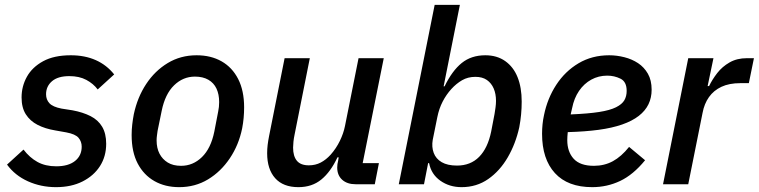

<svg xmlns="http://www.w3.org/2000/svg" viewBox="-20 -760 3130 792"><path d="M211 12Q149 12 95.5 -12Q42 -36 9 -81L77 -143Q102 -110 134.5 -92Q167 -74 212 -74Q262 -74 289.5 -96Q317 -118 317 -155Q317 -176 304 -191.5Q291 -207 253 -214L208 -222Q166 -229 135 -245Q104 -261 86.5 -288.5Q69 -316 69 -358Q69 -404 91 -443.5Q113 -483 158 -507.5Q203 -532 272 -532Q330 -532 375 -512Q420 -492 451 -453L383 -391Q365 -415 336 -430.5Q307 -446 266 -446Q219 -446 194.5 -425Q170 -404 170 -371Q170 -349 184 -334Q198 -319 234 -312L279 -305Q322 -297 353.5 -281Q385 -265 401.5 -237Q418 -209 418 -167Q418 -115 392.5 -75Q367 -35 320.5 -11.5Q274 12 211 12Z M719 12Q661 12 617 -13Q573 -38 548 -85.5Q523 -133 523 -203Q523 -225 525.5 -246.5Q528 -268 532 -289Q547 -359 583 -413.5Q619 -468 672 -500Q725 -532 791 -532Q850 -532 894 -507Q938 -482 962.5 -434Q987 -386 987 -317Q987 -295 985 -273.5Q983 -252 979 -231Q965 -162 928 -107Q891 -52 838 -20Q785 12 719 12ZM727 -76Q776 -76 813 -112Q850 -148 864 -217L880 -300Q882 -309 883 -319Q884 -329 884 -339Q884 -371 873 -394.5Q862 -418 839.5 -431Q817 -444 784 -444Q735 -444 698 -408Q661 -372 647 -303L630 -220Q629 -212 627.5 -201.5Q626 -191 626 -181Q626 -149 638 -126Q650 -103 672 -89.5Q694 -76 727 -76Z M1154 -520H1258L1195 -204Q1192 -190 1190.5 -175.5Q1189 -161 1189 -151Q1189 -116 1204.5 -97Q1220 -78 1254 -78Q1281 -78 1303 -89.5Q1325 -101 1344 -122Q1367 -148 1382 -179Q1397 -210 1403 -240L1459 -520H1563L1476 -87H1543L1526 0H1447Q1412 0 1391.5 -18.5Q1371 -37 1371 -69Q1371 -75 1372 -83Q1373 -91 1375 -98L1377 -111H1372Q1344 -51 1305.5 -19.5Q1267 12 1211 12Q1148 12 1115 -25Q1082 -62 1082 -128Q1082 -145 1084 -162Q1086 -179 1090 -199Z M1625 0 1773 -740H1877L1810 -404H1814Q1845 -468 1884.5 -500Q1924 -532 1982 -532Q2030 -532 2064 -508Q2098 -484 2115 -441.5Q2132 -399 2132 -341Q2132 -314 2129.5 -287.5Q2127 -261 2122 -235Q2107 -167 2074.5 -111Q2042 -55 1994 -21.5Q1946 12 1884 12Q1834 12 1796.5 -14.5Q1759 -41 1750 -87H1746L1729 0ZM1865 -77Q1921 -77 1956.5 -113Q1992 -149 2006 -217L2020 -290Q2022 -302 2024 -316.5Q2026 -331 2026 -344Q2026 -373 2016.5 -395Q2007 -417 1988.5 -430Q1970 -443 1941 -443Q1910 -443 1886 -429Q1862 -415 1842 -393Q1821 -370 1806 -341Q1791 -312 1784 -277L1765 -183Q1760 -154 1769 -129.5Q1778 -105 1802 -91Q1826 -77 1865 -77Z M2423 12Q2322 12 2269 -46Q2216 -104 2216 -208Q2216 -228 2218 -247.5Q2220 -267 2224 -285Q2238 -354 2274.5 -410Q2311 -466 2366.5 -499Q2422 -532 2493 -532Q2524 -532 2555.5 -524Q2587 -516 2612 -499.5Q2637 -483 2652.5 -456Q2668 -429 2668 -390Q2668 -357 2655 -330Q2642 -303 2615 -282Q2588 -261 2546.5 -246.5Q2505 -232 2449.5 -224.5Q2394 -217 2322 -215Q2321 -206 2320.5 -197Q2320 -188 2320 -182Q2320 -134 2346.5 -105Q2373 -76 2430 -76Q2473 -76 2508 -95Q2543 -114 2575 -154L2641 -99Q2592 -39 2538 -13.5Q2484 12 2423 12ZM2485 -448Q2449 -448 2419 -431.5Q2389 -415 2368.5 -385Q2348 -355 2340 -314L2334 -288Q2406 -291 2451 -298Q2496 -305 2521 -317.5Q2546 -330 2555.5 -346.5Q2565 -363 2565 -385Q2565 -423 2539.5 -435.5Q2514 -448 2485 -448Z M2819 0H2715L2819 -520H2923L2899 -405H2905Q2918 -432 2938.5 -458.5Q2959 -485 2989.5 -502.5Q3020 -520 3061 -520H3090L3069 -417H3034Q2988 -417 2956 -402Q2924 -387 2904.5 -359.5Q2885 -332 2878 -294Z"/></svg>

Font: IBM Plex Sans Medium
Style: Italic
Weight: 500
Italic angle: -11.31°
Designer: Mike Abbink, Paul van der Laan, Pieter van Rosmalen
Foundry: Bold Monday
Version: Version 3.201